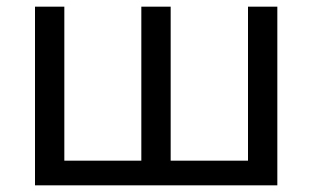

<svg xmlns="http://www.w3.org/2000/svg" viewBox="-20 -556 938 576"><path d="M812 -536V0H85V-536H173V-74H404V-536H492V-74H724V-536Z"/></svg>

Font: RS Noto Sans
Style: Regular
Weight: 400
Designer: Monotype Design Team
Foundry: Monotype Imaging Inc.
Version: Version 3.10